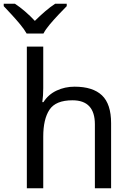

<svg xmlns="http://www.w3.org/2000/svg" viewBox="-59 -1010 697 1030"><path d="M173 -537Q173 -497 168 -462H174Q200 -503 244.5 -524Q289 -545 341 -545Q439 -545 488 -498.5Q537 -452 537 -349V0H450V-343Q450 -472 330 -472Q240 -472 206.5 -421.5Q173 -371 173 -277V0H85V-760H173ZM84 -830Q71 -853 49 -879.5Q27 -906 3 -932Q-21 -958 -39 -977V-990H21Q47 -973 75 -949Q103 -925 128 -898Q155 -925 183 -949Q211 -973 237 -990H299V-977Q280 -958 255.5 -932Q231 -906 208.5 -879.5Q186 -853 174 -830Z"/></svg>

Font: TSCustom
Style: Regular
Weight: 400
Designer: Monotype Design Team
Foundry: Monotype Imaging Inc.
Version: Version 2.004; ttfautohint (v1.8.3) -l 8 -r 50 -G 200 -x 14 